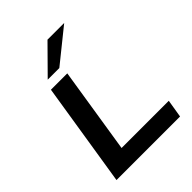

<svg xmlns="http://www.w3.org/2000/svg" viewBox="-259 -1087 1228 1228"><g transform="rotate(-45 354.5 -473.5)"><path d="M67 0 179 -705H327L235 -122H662L642 0ZM210 -765 390 -947H541L315 -765Z"/></g></svg>

Font: Nunito Sans 10pt Expanded
Style: Bold Italic
Weight: 700
Width: 7
Italic angle: -9°
Designer: Vernon Adams
Foundry: Vernon Adams
Version: Version 3.101;gftools[0.9.27]